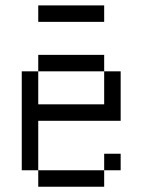

<svg xmlns="http://www.w3.org/2000/svg" viewBox="-20 -708 540 728"><path d="M437.5 -62.5V-125H375V-62.5H125V0H375V-62.5ZM375 -625V-687.5H125V-625ZM125 -62.5V-250H437.5V-437.5H375Q375 -437.5 375 -312.5H125Q125 -312.5 125 -437.5H62.5Q62.5 -437.5 62.5 -62.5ZM125 -437.5H375V-500H125Z"/></svg>

Font: Unifont
Style: Regular
Weight: 500
Version: Version 15.1.04